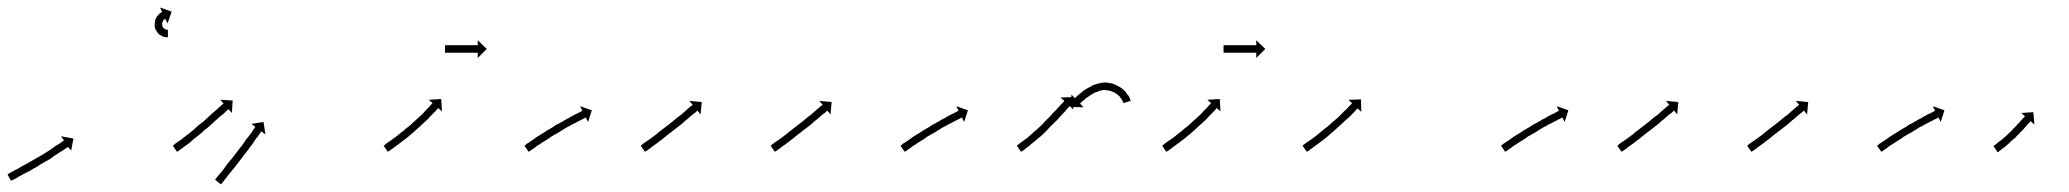

<svg xmlns="http://www.w3.org/2000/svg" viewBox="-28 -478 5496 510"><path d="M-6 -16Q-5 -17 -1 -19Q3 -21 6 -23Q11 -26 16 -28Q22 -31 28 -35Q34 -38 41 -42Q48 -46 55 -50Q62 -54 69 -58Q76 -62 83 -66Q89 -70 96 -74Q102 -78 108 -82Q114 -86 119 -90Q124 -93 129 -96Q133 -98 136 -101Q138 -102 140 -104Q141 -104 142 -105L134 -116L167 -110L161 -78L153 -88Q153 -88 152 -87Q150 -86 147 -84Q144 -82 140 -79Q135 -76 130 -73Q125 -69 119 -66Q113 -62 107 -57Q100 -53 93 -49Q86 -45 79 -41Q72 -36 65 -32H64Q57 -28 51 -24Q44 -21 37 -17Q31 -14 26 -11Q20 -8 16 -5Q12 -3 8 -1Q5 0 3 1Q2 2 1 2L-8 -15Q-7 -16 -6 -16ZM417 -379Q417 -379 417 -379Q417 -379 417 -379Q417 -379 417 -379Q417 -379 417 -379Q416 -379 414 -379Q414 -379 414 -379Q414 -379 414 -379Q414 -379 414 -379Q414 -379 414 -379Q412 -379 410 -380Q410 -380 409.5 -380Q409 -380 409 -380Q409 -380 409 -380Q409 -380 409 -380Q406 -380 404 -381Q404 -381 404 -381.5Q404 -382 404 -382Q403 -382 403 -382Q403 -382 403 -382Q400 -383 398 -385Q398 -385 397.5 -385Q397 -385 397 -385Q397 -385 397 -385Q397 -385 397 -385Q394 -388 391 -390Q391 -390 391 -390.5Q391 -391 391 -391Q391 -391 391 -391Q391 -391 391 -391Q389 -394 387 -397Q387 -397 386.5 -397.5Q386 -398 386 -398Q386 -398 386 -398Q386 -398 386 -398Q384 -402 383 -406Q383 -406 383 -406Q383 -406 383 -406Q383 -406 383 -406.5Q383 -407 383 -407Q383 -411 383 -415Q383 -415 383 -415Q383 -415 383 -415Q383 -415 383 -415Q383 -415 383 -415Q383 -419 384 -423Q384 -423 384 -423Q384 -423 384 -424Q384 -424 384 -424Q384 -424 384 -424Q385 -427 387 -431Q387 -431 387 -431Q387 -431 387 -431Q387 -431 387 -431Q387 -431 387 -431Q389 -434 391 -437Q391 -437 391 -437Q391 -437 391 -437Q391 -437 391 -437Q391 -437 391 -437Q393 -439 395 -441Q395 -441 395 -441Q395 -441 395 -441Q395 -441 395.5 -441.5Q396 -442 396 -442Q397 -443 399 -444Q399 -444 399 -444Q399 -444 399 -444Q399 -444 399 -444Q399 -444 399 -444Q401 -445 402 -446Q402 -446 402 -446Q402 -446 402 -446Q402 -446 402 -446Q402 -446 402 -446Q402 -446 403 -446L397 -458L428 -447L417 -416L411 -428Q411 -428 411 -428Q411 -428 411 -428Q411 -428 411 -428Q411 -428 411 -428Q411 -428 411 -428Q410 -428 410 -427Q410 -427 410 -427Q410 -427 410 -427Q410 -427 410 -427Q410 -427 410 -427Q409 -427 408 -426Q408 -426 408 -426Q408 -426 408 -426Q408 -426 408 -426Q408 -426 408 -426Q407 -425 406 -424Q406 -424 406 -424Q406 -424 406 -424Q406 -424 406 -424Q406 -424 406 -424Q405 -423 404 -421Q404 -421 404 -421Q404 -421 404 -421Q404 -422 404.5 -422Q405 -422 405 -422Q404 -420 403 -418Q403 -418 403 -418Q403 -418 403 -418Q403 -418 403 -418.5Q403 -419 403 -419Q403 -416 402 -414Q402 -414 402 -414Q402 -414 402 -414Q403 -415 403 -415Q403 -415 403 -415Q403 -413 403 -410Q403 -410 403 -410Q403 -410 403 -411Q403 -411 403 -411Q403 -411 403 -411Q403 -409 404 -407Q404 -407 404 -407Q404 -407 404 -407Q404 -407 404 -407Q404 -407 404 -407Q405 -405 407 -403Q407 -403 406.5 -403.5Q406 -404 406 -404Q406 -404 406 -404Q406 -404 406 -404Q408 -402 409 -401Q409 -401 409 -401Q409 -401 409 -401Q409 -401 409 -401.5Q409 -402 409 -402Q410 -401 412 -400Q412 -400 412 -400Q412 -400 412 -400Q412 -400 411.5 -400Q411 -400 411 -400Q413 -399 414 -399Q414 -399 414 -399Q414 -399 414 -399Q414 -399 414 -399Q414 -399 414 -399Q415 -399 416 -399Q416 -399 416 -399Q416 -399 416 -399Q416 -399 416 -399Q416 -399 416 -399Q417 -399 418 -399Q418 -399 418 -399Q418 -399 418 -399Q417 -399 417 -399Q417 -399 417 -399Q418 -399 418 -398V-379Q418 -379 417 -379Z M433 -92Q435 -94 437 -96Q440 -98 444 -101Q448 -104 453 -107Q453 -107 453 -107Q453 -107 453 -107Q453 -107 453 -107Q453 -107 453 -107Q458 -111 463 -115Q463 -115 463 -115Q463 -115 463 -115Q463 -115 463 -115Q463 -115 463 -115Q469 -120 475 -124Q481 -129 487 -134Q493 -139 499 -145Q506 -150 512 -155Q518 -161 524 -166Q529 -171 535 -176Q540 -180 545 -185Q547 -186 549 -188Q551 -190 553 -192Q557 -195 560 -198Q562 -200 564 -202Q565 -202 566 -203L557 -213L590 -211L588 -178L579 -188Q578 -187 577 -187Q576 -185 573 -183Q570 -180 567 -177Q565 -175 562.5 -173Q560 -171 558 -170Q553 -165 548 -161Q543 -156 537 -151Q531 -145 525 -140Q519 -135 512 -130V-129Q506 -124 500 -119Q493 -114 487 -109Q481 -104 476 -99Q476 -99 476 -99Q476 -99 476 -99Q476 -99 476 -99Q476 -99 476 -99Q470 -95 465 -91Q465 -91 465 -91Q465 -91 465 -91Q465 -91 465 -91Q465 -91 465 -91Q460 -88 456 -84Q452 -82 449 -79Q446 -77 444 -76Q443 -75 442 -75L431 -91Q432 -92 433 -92ZM545 -3Q546 -4 548 -7Q551 -10 554 -14Q557 -18 561 -22Q565 -28 569 -33Q573 -39 578 -45Q583 -51 588 -57Q593 -64 598 -70Q603 -77 608 -83Q613 -90 618 -96Q622 -102 626 -108Q631 -113 634 -118Q634 -118 634 -118Q634 -118 634 -118Q634 -118 634 -118Q634 -118 634 -118Q638 -123 641 -127Q643 -131 646 -135Q648 -137 649 -139Q650 -140 650 -141L640 -149L672 -154L677 -121L666 -129Q666 -128 665 -128Q664 -126 662 -123Q660 -120 657 -116Q654 -112 650 -107Q650 -107 650 -107Q650 -107 650 -107Q650 -107 650 -107Q650 -107 650 -107Q647 -102 643 -96Q638 -90 634 -84Q629 -78 624 -71Q619 -65 614 -58Q609 -51 604 -45Q599 -39 594 -32Q589 -26 585 -21Q580 -15 576 -10Q573 -5 569 -1Q566 3 564 6Q562 8 560 10Q560 11 559 12L543 -1Q544 -2 545 -3Z M993 -92Q995 -94 997 -96Q1000 -98 1004 -101Q1008 -104 1013 -107Q1018 -111 1024 -115Q1024 -115 1024 -115Q1024 -115 1024 -115Q1024 -115 1024 -115Q1024 -115 1024 -115Q1029 -119 1035 -124Q1035 -124 1035 -124Q1035 -124 1035 -124Q1035 -124 1035 -124Q1035 -124 1035 -124Q1041 -129 1048 -134Q1048 -134 1047.5 -134Q1047 -134 1047 -134Q1047 -134 1047 -134Q1047 -134 1047 -134Q1054 -139 1060 -144Q1060 -144 1060 -144Q1060 -144 1060 -144Q1060 -144 1060 -144Q1060 -144 1060 -144Q1066 -149 1072 -155Q1072 -155 1072 -155Q1072 -155 1072 -155Q1072 -155 1072 -155Q1072 -155 1072 -155Q1078 -160 1083 -165Q1083 -165 1083 -165Q1083 -165 1083 -165Q1083 -165 1083 -165Q1083 -165 1083 -165Q1089 -170 1094 -175Q1094 -175 1094 -175Q1094 -175 1094 -175Q1094 -175 1094 -175Q1094 -175 1094 -175Q1099 -180 1103 -185Q1103 -185 1103 -185Q1103 -185 1103 -185Q1103 -185 1103 -185Q1103 -185 1103 -185Q1107 -189 1111 -193Q1114 -196 1116 -199Q1118 -201 1120 -203Q1121 -204 1121 -204L1111 -213L1144 -215L1146 -182L1136 -191Q1136 -190 1135 -190Q1133 -188 1131 -185Q1128 -182 1125 -179Q1121 -175 1117 -171Q1117 -171 1117 -171Q1117 -171 1117 -171Q1117 -171 1117 -171Q1117 -171 1117 -171Q1113 -166 1108 -161Q1108 -161 1108 -161Q1108 -161 1108 -161Q1108 -161 1108 -161Q1108 -161 1108 -161Q1103 -156 1097 -151Q1097 -151 1097 -151Q1097 -151 1097 -151Q1097 -151 1097 -151Q1097 -151 1097 -151Q1091 -145 1085 -140Q1085 -140 1085 -140Q1085 -140 1085 -140Q1085 -140 1085 -140Q1085 -140 1085 -140Q1079 -134 1073 -129Q1073 -129 1073 -129Q1073 -129 1073 -129Q1073 -129 1073 -129Q1073 -129 1073 -129Q1067 -124 1060 -118Q1060 -118 1060 -118Q1060 -118 1060 -118Q1060 -118 1060 -118Q1060 -118 1060 -118Q1054 -113 1048 -108Q1048 -108 1048 -108Q1048 -108 1048 -108Q1048 -108 1048 -108Q1048 -108 1048 -108Q1042 -104 1036 -99Q1036 -99 1036 -99Q1036 -99 1036 -99Q1036 -99 1036 -99Q1036 -99 1036 -99Q1030 -95 1025 -91Q1020 -88 1016 -84Q1012 -82 1009 -79Q1006 -77 1004 -76Q1003 -75 1002 -75L991 -91Q992 -92 993 -92ZM1155 -358Q1156 -358 1156.5 -358Q1157 -358 1158 -358Q1159 -358 1160 -358Q1161 -358 1162 -358Q1163 -358 1164.5 -358Q1166 -358 1168 -358Q1169 -358 1171 -358Q1173 -358 1174 -358Q1176 -358 1178 -358Q1180 -358 1182 -358Q1184 -358 1186 -358Q1188 -358 1190 -358Q1192 -358 1194 -358Q1196 -358 1198 -358Q1200 -358 1202 -358Q1204 -358 1206 -358Q1208 -358 1210 -358Q1212 -358 1214 -358Q1216 -358 1217.5 -358Q1219 -358 1221 -358Q1223 -358 1224.5 -358Q1226 -358 1228 -358Q1229 -358 1230.5 -358Q1232 -358 1233 -358Q1235 -358 1236 -358Q1237 -358 1238 -358Q1238 -358 1239 -358Q1240 -358 1241 -358Q1241 -358 1241 -358Q1241 -358 1241 -358V-371L1265 -348L1241 -324V-338Q1241 -338 1241 -338Q1241 -338 1241 -338Q1240 -338 1239 -338Q1238 -338 1238 -338Q1237 -338 1236 -338Q1235 -338 1233 -338Q1232 -338 1230.5 -338Q1229 -338 1228 -338Q1226 -338 1224.5 -338Q1223 -338 1221 -338Q1219 -338 1217.5 -338Q1216 -338 1214 -338Q1212 -338 1210 -338Q1208 -338 1206 -338Q1204 -338 1202 -338Q1200 -338 1198 -338Q1196 -338 1194 -338Q1192 -338 1190 -338Q1188 -338 1186 -338Q1184 -338 1182 -338Q1180 -338 1178 -338Q1176 -338 1174 -338Q1173 -338 1171 -338Q1169 -338 1168 -338Q1166 -338 1164.5 -338Q1163 -338 1162 -338Q1161 -338 1160 -338Q1159 -338 1158 -338Q1157 -338 1156.5 -338Q1156 -338 1155 -338Q1155 -338 1154.5 -338Q1154 -338 1154 -338V-358Q1154 -358 1154.5 -358Q1155 -358 1155 -358Z M1367 -92Q1369 -94 1371 -96Q1375 -98 1379 -101Q1383 -104 1388 -107Q1394 -111 1399 -115Q1406 -119 1412 -123Q1419 -127 1426 -132Q1433 -136 1440 -140Q1447 -145 1454 -149H1455Q1462 -153 1469 -157Q1475 -161 1482 -164Q1488 -168 1494 -171Q1499 -174 1504 -176Q1508 -178 1512 -180Q1515 -182 1517 -183Q1518 -183 1519 -184L1513 -196L1544 -185L1534 -154L1528 -166Q1527 -166 1526 -165Q1524 -164 1521 -162Q1517 -161 1513 -158Q1508 -156 1503 -153Q1497 -150 1491 -147Q1485 -143 1478 -140Q1472 -136 1465 -132Q1458 -127 1450 -123Q1443 -119 1436 -115Q1430 -110 1423 -106Q1416 -102 1410 -98Q1405 -94 1399 -91Q1394 -87 1390 -84Q1386 -82 1383 -79Q1380 -77 1378 -76Q1377 -75 1376 -75L1365 -91Q1366 -92 1367 -92Z M1676 -92Q1677 -94 1680 -96Q1683 -98 1687 -101Q1691 -104 1696 -107Q1701 -111 1707 -115Q1712 -119 1719 -124H1718Q1725 -129 1731 -134Q1737 -139 1744 -144Q1750 -149 1757 -154Q1763 -159 1769 -164Q1775 -169 1781 -173Q1786 -178 1791 -182Q1795 -186 1799 -189Q1803 -192 1806 -195Q1809 -197 1810 -198Q1811 -199 1812 -200L1803 -210L1836 -207L1833 -174L1825 -184Q1824 -184 1823 -183Q1822 -182 1819 -179Q1816 -177 1812 -174Q1808 -170 1804 -167Q1799 -162 1793 -158Q1788 -153 1782 -148Q1776 -143 1769 -138Q1763 -133 1756 -128Q1750 -123 1743 -118Q1737 -113 1731 -108Q1725 -104 1719 -99Q1713 -95 1708 -91Q1703 -88 1699 -84Q1695 -82 1692 -79Q1689 -77 1687 -76Q1686 -75 1685 -75L1674 -91Q1675 -92 1676 -92Z M2021 -92Q2022 -94 2025 -96Q2028 -98 2032 -101Q2036 -104 2041 -107Q2046 -111 2052 -115Q2057 -119 2064 -124H2063Q2070 -129 2076 -134Q2082 -139 2089 -144Q2095 -149 2102 -154Q2108 -159 2114 -164Q2120 -169 2126 -173Q2131 -178 2136 -182Q2140 -186 2144 -189Q2148 -192 2151 -195Q2154 -197 2155 -198Q2156 -199 2157 -200L2148 -210L2181 -207L2178 -174L2170 -184Q2169 -184 2168 -183Q2167 -182 2164 -179Q2161 -177 2157 -174Q2153 -170 2149 -167Q2144 -162 2138 -158Q2133 -153 2127 -148Q2121 -143 2114 -138Q2108 -133 2101 -128Q2095 -123 2088 -118Q2082 -113 2076 -108Q2070 -104 2064 -99Q2058 -95 2053 -91Q2048 -88 2044 -84Q2040 -82 2037 -79Q2034 -77 2032 -76Q2031 -75 2030 -75L2019 -91Q2020 -92 2021 -92Z M2366 -92Q2368 -94 2370 -96Q2374 -98 2378 -101Q2382 -104 2387 -107Q2393 -111 2398 -115Q2405 -119 2411 -123Q2418 -127 2425 -132Q2432 -136 2439 -140Q2446 -145 2453 -149H2454Q2461 -153 2468 -157Q2474 -161 2481 -164Q2487 -168 2493 -171Q2498 -174 2503 -176Q2507 -178 2511 -180Q2514 -182 2516 -183Q2517 -183 2518 -184L2512 -196L2543 -185L2533 -154L2527 -166Q2526 -166 2525 -165Q2523 -164 2520 -162Q2516 -161 2512 -158Q2507 -156 2502 -153Q2496 -150 2490 -147Q2484 -143 2477 -140Q2471 -136 2464 -132Q2457 -127 2449 -123Q2442 -119 2435 -115Q2429 -110 2422 -106Q2415 -102 2409 -98Q2404 -94 2398 -91Q2393 -87 2389 -84Q2385 -82 2382 -79Q2379 -77 2377 -76Q2376 -75 2375 -75L2364 -91Q2365 -92 2366 -92Z M2675 -92Q2676 -94 2679 -96Q2679 -96 2679 -96Q2679 -96 2679 -96Q2679 -96 2679 -96Q2679 -96 2679 -96Q2682 -98 2686 -101Q2686 -101 2686 -101Q2686 -101 2686 -101Q2686 -101 2686 -101Q2686 -101 2686 -101Q2690 -104 2694 -107Q2694 -107 2694 -107Q2694 -107 2694 -107Q2694 -107 2694 -107Q2694 -107 2694 -107Q2699 -111 2705 -115Q2705 -115 2704.5 -115Q2704 -115 2704 -115Q2704 -115 2704 -115Q2704 -115 2704 -115Q2710 -120 2716 -125Q2716 -125 2716 -125Q2716 -125 2715 -125Q2715 -125 2715 -125Q2715 -125 2715 -125Q2721 -130 2727 -135Q2727 -135 2727 -135Q2727 -135 2727 -135Q2727 -135 2727 -135Q2727 -135 2727 -135Q2733 -141 2739 -146Q2739 -146 2739 -146Q2739 -146 2739 -146Q2739 -146 2739 -146Q2739 -146 2739 -146Q2744 -152 2750 -158Q2750 -158 2750 -158Q2750 -158 2750 -158Q2750 -158 2750 -158Q2750 -158 2750 -158Q2756 -163 2761 -169Q2766 -174 2771 -180Q2776 -184 2780 -189Q2782 -191 2784 -193.5Q2786 -196 2788 -198Q2791 -201 2794 -204Q2796 -207 2798 -208Q2798 -209 2799 -210L2789 -219L2822 -220L2823 -187L2814 -196Q2813 -195 2812 -195Q2811 -193 2808 -191Q2806 -188 2803 -184Q2801 -182 2799 -180Q2797 -178 2795 -176Q2790 -171 2786 -166Q2781 -160 2776 -155H2775Q2770 -149 2764 -144Q2764 -144 2764 -144Q2764 -144 2764 -144Q2764 -144 2764 -144Q2764 -144 2764 -144Q2758 -138 2753 -132Q2753 -132 2753 -132Q2753 -132 2753 -132Q2753 -132 2753 -132Q2753 -132 2753 -132Q2747 -126 2741 -120Q2741 -120 2741 -120Q2741 -120 2741 -120Q2741 -120 2741 -120Q2741 -120 2741 -120Q2735 -115 2729 -110Q2729 -110 2729 -110Q2729 -110 2729 -110Q2729 -110 2729 -110Q2729 -110 2729 -110Q2723 -105 2717 -100Q2717 -100 2717 -100Q2717 -100 2717 -100Q2717 -100 2717 -100Q2717 -100 2717 -100Q2712 -96 2707 -92Q2707 -92 2707 -92Q2707 -92 2707 -91Q2707 -91 2707 -91Q2707 -91 2707 -91Q2702 -88 2698 -85Q2698 -85 2698 -85Q2698 -85 2698 -85Q2698 -85 2698 -85Q2698 -85 2698 -85Q2694 -82 2691 -79Q2691 -79 2691 -79Q2691 -79 2691 -79Q2691 -79 2691 -79Q2691 -79 2691 -79Q2688 -77 2686 -76Q2685 -75 2684 -75L2673 -91Q2674 -92 2675 -92ZM2956 -206Q2956 -206 2956 -205.5Q2956 -205 2956 -205Q2956 -205 2956 -205Q2956 -205 2956 -205Q2955 -207 2954 -209Q2954 -209 2954 -209Q2954 -209 2954 -209Q2954 -209 2954 -209Q2954 -209 2954 -209Q2953 -212 2951 -215Q2951 -215 2951 -215Q2951 -215 2952 -215Q2952 -215 2952 -214.5Q2952 -214 2952 -214Q2949 -218 2946 -221Q2946 -221 2946.5 -221Q2947 -221 2947 -221Q2947 -221 2947 -221Q2947 -221 2947 -221Q2943 -224 2939 -228Q2939 -228 2939 -228Q2939 -228 2939 -228Q2939 -228 2939.5 -227.5Q2940 -227 2940 -227Q2935 -231 2929 -234Q2929 -234 2929 -233.5Q2929 -233 2929 -233Q2929 -233 2929.5 -233Q2930 -233 2930 -233Q2924 -236 2917 -238Q2917 -238 2917 -238Q2917 -238 2917 -238Q2918 -237 2918 -237Q2918 -237 2918 -237Q2911 -239 2905 -239Q2905 -239 2905 -239Q2905 -239 2906 -239Q2906 -239 2906 -239Q2906 -239 2906 -239Q2900 -239 2893 -237Q2893 -237 2893.5 -237Q2894 -237 2894 -237Q2894 -237 2894 -237Q2894 -237 2894 -237Q2888 -235 2881 -232Q2881 -232 2881 -232Q2881 -232 2881 -232Q2882 -232 2882 -232.5Q2882 -233 2882 -233Q2876 -230 2870 -226Q2870 -226 2870 -226Q2870 -226 2870 -226Q2870 -226 2870 -226Q2870 -226 2870 -226Q2865 -223 2860 -219Q2860 -219 2860 -219Q2860 -219 2860 -219Q2860 -219 2860 -219.5Q2860 -220 2860 -220Q2856 -216 2852 -213Q2852 -213 2852 -213Q2852 -213 2852 -213Q2852 -213 2852 -213Q2852 -213 2852 -213Q2849 -210 2846 -208Q2846 -208 2846 -208Q2846 -208 2846 -208Q2846 -208 2846 -208Q2846 -208 2846 -208Q2844 -206 2842 -204Q2842 -204 2841 -203L2850 -193L2817 -194L2818 -227L2827 -217Q2828 -218 2829 -219Q2830 -220 2833 -223Q2833 -223 2833 -223Q2833 -223 2833 -223Q2833 -223 2833 -223Q2833 -223 2833 -223Q2836 -225 2839 -228Q2839 -228 2839 -228Q2839 -228 2839 -228Q2839 -228 2839 -228Q2839 -228 2839 -228Q2844 -232 2848 -235Q2848 -235 2848 -235.5Q2848 -236 2848 -236Q2848 -236 2848 -236Q2848 -236 2848 -236Q2854 -239 2859 -243Q2859 -243 2859.5 -243Q2860 -243 2860 -243Q2860 -243 2860 -243Q2860 -243 2860 -243Q2866 -247 2873 -250Q2873 -250 2873 -250Q2873 -250 2873 -251Q2873 -251 2873 -251Q2873 -251 2873 -251Q2881 -254 2888 -256Q2888 -256 2888 -256Q2888 -256 2888 -256Q2888 -256 2888.5 -256Q2889 -256 2889 -256Q2897 -258 2905 -259Q2905 -259 2905 -259Q2905 -259 2905 -259Q2905 -259 2905.5 -259Q2906 -259 2906 -259Q2913 -259 2922 -257Q2922 -257 2922 -257Q2922 -257 2922 -257Q2922 -257 2922.5 -257Q2923 -257 2923 -257Q2930 -255 2937 -252Q2937 -252 2937.5 -252Q2938 -252 2938 -252Q2938 -252 2938 -251.5Q2938 -251 2938 -251Q2945 -248 2951 -244Q2951 -244 2951 -244Q2951 -244 2951 -244Q2951 -244 2951 -244Q2951 -244 2951 -244Q2957 -239 2961 -235Q2961 -235 2961 -235Q2961 -235 2961 -235Q2961 -234 2961.5 -234Q2962 -234 2962 -234Q2965 -230 2968 -225Q2968 -225 2968 -225Q2968 -225 2969 -225Q2969 -225 2969 -225Q2969 -225 2969 -225Q2971 -221 2973 -217Q2973 -217 2973 -217Q2973 -217 2973 -217Q2973 -217 2973 -217Q2973 -217 2973 -217Q2974 -214 2975 -212Q2975 -212 2975 -212Q2975 -212 2975 -212Q2975 -212 2975 -212Q2975 -212 2975 -212Q2975 -211 2975 -210L2956 -204Q2956 -205 2956 -206Z M3061 -92Q3063 -94 3065 -96Q3068 -98 3072 -101Q3076 -104 3081 -107Q3086 -111 3092 -115Q3092 -115 3092 -115Q3092 -115 3092 -115Q3092 -115 3092 -115Q3092 -115 3092 -115Q3097 -119 3103 -124Q3103 -124 3103 -124Q3103 -124 3103 -124Q3103 -124 3103 -124Q3103 -124 3103 -124Q3109 -129 3116 -134Q3116 -134 3115.5 -134Q3115 -134 3115 -134Q3115 -134 3115 -134Q3115 -134 3115 -134Q3122 -139 3128 -144Q3128 -144 3128 -144Q3128 -144 3128 -144Q3128 -144 3128 -144Q3128 -144 3128 -144Q3134 -149 3140 -155Q3140 -155 3140 -155Q3140 -155 3140 -155Q3140 -155 3140 -155Q3140 -155 3140 -155Q3146 -160 3151 -165Q3151 -165 3151 -165Q3151 -165 3151 -165Q3151 -165 3151 -165Q3151 -165 3151 -165Q3157 -170 3162 -175Q3162 -175 3162 -175Q3162 -175 3162 -175Q3162 -175 3162 -175Q3162 -175 3162 -175Q3167 -180 3171 -185Q3171 -185 3171 -185Q3171 -185 3171 -185Q3171 -185 3171 -185Q3171 -185 3171 -185Q3175 -189 3179 -193Q3182 -196 3184 -199Q3186 -201 3188 -203Q3189 -204 3189 -204L3179 -213L3212 -215L3214 -182L3204 -191Q3204 -190 3203 -190Q3201 -188 3199 -185Q3196 -182 3193 -179Q3189 -175 3185 -171Q3185 -171 3185 -171Q3185 -171 3185 -171Q3185 -171 3185 -171Q3185 -171 3185 -171Q3181 -166 3176 -161Q3176 -161 3176 -161Q3176 -161 3176 -161Q3176 -161 3176 -161Q3176 -161 3176 -161Q3171 -156 3165 -151Q3165 -151 3165 -151Q3165 -151 3165 -151Q3165 -151 3165 -151Q3165 -151 3165 -151Q3159 -145 3153 -140Q3153 -140 3153 -140Q3153 -140 3153 -140Q3153 -140 3153 -140Q3153 -140 3153 -140Q3147 -134 3141 -129Q3141 -129 3141 -129Q3141 -129 3141 -129Q3141 -129 3141 -129Q3141 -129 3141 -129Q3135 -124 3128 -118Q3128 -118 3128 -118Q3128 -118 3128 -118Q3128 -118 3128 -118Q3128 -118 3128 -118Q3122 -113 3116 -108Q3116 -108 3116 -108Q3116 -108 3116 -108Q3116 -108 3116 -108Q3116 -108 3116 -108Q3110 -104 3104 -99Q3104 -99 3104 -99Q3104 -99 3104 -99Q3104 -99 3104 -99Q3104 -99 3104 -99Q3098 -95 3093 -91Q3088 -88 3084 -84Q3080 -82 3077 -79Q3074 -77 3072 -76Q3071 -75 3070 -75L3059 -91Q3060 -92 3061 -92ZM3223 -358Q3224 -358 3224.5 -358Q3225 -358 3226 -358Q3227 -358 3228 -358Q3229 -358 3230 -358Q3231 -358 3232.5 -358Q3234 -358 3236 -358Q3237 -358 3239 -358Q3241 -358 3242 -358Q3244 -358 3246 -358Q3248 -358 3250 -358Q3252 -358 3254 -358Q3256 -358 3258 -358Q3260 -358 3262 -358Q3264 -358 3266 -358Q3268 -358 3270 -358Q3272 -358 3274 -358Q3276 -358 3278 -358Q3280 -358 3282 -358Q3284 -358 3285.5 -358Q3287 -358 3289 -358Q3291 -358 3292.5 -358Q3294 -358 3296 -358Q3297 -358 3298.5 -358Q3300 -358 3301 -358Q3303 -358 3304 -358Q3305 -358 3306 -358Q3306 -358 3307 -358Q3308 -358 3309 -358Q3309 -358 3309 -358Q3309 -358 3309 -358V-371L3333 -348L3309 -324V-338Q3309 -338 3309 -338Q3309 -338 3309 -338Q3308 -338 3307 -338Q3306 -338 3306 -338Q3305 -338 3304 -338Q3303 -338 3301 -338Q3300 -338 3298.5 -338Q3297 -338 3296 -338Q3294 -338 3292.5 -338Q3291 -338 3289 -338Q3287 -338 3285.5 -338Q3284 -338 3282 -338Q3280 -338 3278 -338Q3276 -338 3274 -338Q3272 -338 3270 -338Q3268 -338 3266 -338Q3264 -338 3262 -338Q3260 -338 3258 -338Q3256 -338 3254 -338Q3252 -338 3250 -338Q3248 -338 3246 -338Q3244 -338 3242 -338Q3241 -338 3239 -338Q3237 -338 3236 -338Q3234 -338 3232.5 -338Q3231 -338 3230 -338Q3229 -338 3228 -338Q3227 -338 3226 -338Q3225 -338 3224.5 -338Q3224 -338 3223 -338Q3223 -338 3222.5 -338Q3222 -338 3222 -338V-358Q3222 -358 3222.5 -358Q3223 -358 3223 -358Z M3434 -93Q3436 -94 3438 -96Q3441 -98 3445 -101Q3449 -104 3454 -107Q3459 -111 3465 -115Q3465 -115 3465 -115Q3465 -115 3465 -115Q3465 -115 3465 -115Q3465 -115 3465 -115Q3470 -119 3476 -124Q3476 -124 3476 -124Q3476 -124 3476 -124Q3476 -124 3476 -124Q3476 -124 3476 -124Q3482 -129 3488 -134Q3488 -134 3488 -134Q3488 -134 3488 -134Q3488 -134 3488 -134Q3488 -134 3488 -134Q3495 -139 3501 -144Q3501 -144 3501 -144Q3501 -144 3501 -144Q3501 -144 3501 -144Q3501 -144 3501 -144Q3507 -149 3513 -155Q3513 -155 3513 -155Q3513 -155 3513 -155Q3513 -155 3513 -155Q3513 -155 3513 -155Q3519 -160 3525 -165Q3525 -165 3525 -165Q3525 -165 3525 -165Q3525 -165 3525 -165Q3525 -165 3525 -165Q3530 -170 3535 -175Q3535 -175 3535 -175Q3535 -175 3535 -175Q3535 -175 3535 -175Q3535 -175 3535 -175Q3540 -180 3545 -185V-184Q3549 -189 3552 -192Q3556 -196 3558 -198Q3561 -201 3562 -202Q3563 -203 3563 -204L3554 -213L3587 -214L3588 -181L3578 -190Q3577 -190 3577 -189Q3575 -187 3573 -185Q3570 -182 3567 -178Q3563 -175 3559 -170Q3554 -166 3549 -161Q3549 -161 3549 -161Q3549 -161 3549 -161Q3549 -161 3549 -161Q3549 -161 3549 -161Q3544 -156 3538 -151Q3538 -151 3538 -151Q3538 -151 3538 -151Q3538 -151 3538 -151Q3538 -151 3538 -151Q3532 -145 3526 -140Q3526 -140 3526 -140Q3526 -140 3526 -140Q3526 -140 3526 -140Q3526 -140 3526 -140Q3520 -134 3514 -129Q3514 -129 3514 -129Q3514 -129 3514 -129Q3514 -129 3514 -129Q3514 -129 3514 -129Q3507 -124 3501 -118Q3501 -118 3501 -118Q3501 -118 3501 -118Q3501 -118 3501 -118Q3501 -118 3501 -118Q3495 -113 3489 -108Q3489 -108 3489 -108Q3489 -108 3489 -108Q3489 -108 3489 -108Q3489 -108 3489 -108Q3483 -104 3477 -99Q3477 -99 3477 -99Q3477 -99 3477 -99Q3477 -99 3477 -99Q3477 -99 3477 -99Q3471 -95 3466 -91Q3461 -88 3457 -84Q3453 -82 3450 -79Q3447 -77 3445 -76Q3444 -75 3443 -75L3432 -91Q3433 -92 3434 -93Z M3961 -92Q3963 -94 3965 -96Q3969 -98 3973 -101Q3977 -104 3982 -107Q3988 -111 3993 -115Q4000 -119 4006 -123Q4013 -127 4020 -132Q4027 -136 4034 -140Q4041 -145 4048 -149H4049Q4056 -153 4063 -157Q4069 -161 4076 -164Q4082 -168 4088 -171Q4093 -174 4098 -176Q4102 -178 4106 -180Q4109 -182 4111 -183Q4112 -183 4113 -184L4107 -196L4138 -185L4128 -154L4122 -166Q4121 -166 4120 -165Q4118 -164 4115 -162Q4111 -161 4107 -158Q4102 -156 4097 -153Q4091 -150 4085 -147Q4079 -143 4072 -140Q4066 -136 4059 -132Q4052 -127 4044 -123Q4037 -119 4030 -115Q4024 -110 4017 -106Q4010 -102 4004 -98Q3999 -94 3993 -91Q3988 -87 3984 -84Q3980 -82 3977 -79Q3974 -77 3972 -76Q3971 -75 3970 -75L3959 -91Q3960 -92 3961 -92Z M4270 -92Q4271 -94 4274 -96Q4277 -98 4281 -101Q4285 -104 4290 -107Q4295 -111 4301 -115Q4306 -119 4313 -124H4312Q4319 -129 4325 -134Q4331 -139 4338 -144Q4344 -149 4351 -154Q4357 -159 4363 -164Q4369 -169 4375 -173Q4380 -178 4385 -182Q4389 -186 4393 -189Q4397 -192 4400 -195Q4403 -197 4404 -198Q4405 -199 4406 -200L4397 -210L4430 -207L4427 -174L4419 -184Q4418 -184 4417 -183Q4416 -182 4413 -179Q4410 -177 4406 -174Q4402 -170 4398 -167Q4393 -162 4387 -158Q4382 -153 4376 -148Q4370 -143 4363 -138Q4357 -133 4350 -128Q4344 -123 4337 -118Q4331 -113 4325 -108Q4319 -104 4313 -99Q4307 -95 4302 -91Q4297 -88 4293 -84Q4289 -82 4286 -79Q4283 -77 4281 -76Q4280 -75 4279 -75L4268 -91Q4269 -92 4270 -92Z M4615 -92Q4616 -94 4619 -96Q4622 -98 4626 -101Q4630 -104 4635 -107Q4640 -111 4646 -115Q4651 -119 4658 -124H4657Q4664 -129 4670 -134Q4676 -139 4683 -144Q4689 -149 4696 -154Q4702 -159 4708 -164Q4714 -169 4720 -173Q4725 -178 4730 -182Q4734 -186 4738 -189Q4742 -192 4745 -195Q4748 -197 4749 -198Q4750 -199 4751 -200L4742 -210L4775 -207L4772 -174L4764 -184Q4763 -184 4762 -183Q4761 -182 4758 -179Q4755 -177 4751 -174Q4747 -170 4743 -167Q4738 -162 4732 -158Q4727 -153 4721 -148Q4715 -143 4708 -138Q4702 -133 4695 -128Q4689 -123 4682 -118Q4676 -113 4670 -108Q4664 -104 4658 -99Q4652 -95 4647 -91Q4642 -88 4638 -84Q4634 -82 4631 -79Q4628 -77 4626 -76Q4625 -75 4624 -75L4613 -91Q4614 -92 4615 -92Z M4960 -92Q4962 -94 4964 -96Q4968 -98 4972 -101Q4976 -104 4981 -107Q4987 -111 4992 -115Q4999 -119 5005 -123Q5012 -127 5019 -132Q5026 -136 5033 -140Q5040 -145 5047 -149H5048Q5055 -153 5062 -157Q5068 -161 5075 -164Q5081 -168 5087 -171Q5092 -174 5097 -176Q5101 -178 5105 -180Q5108 -182 5110 -183Q5111 -183 5112 -184L5106 -196L5137 -185L5127 -154L5121 -166Q5120 -166 5119 -165Q5117 -164 5114 -162Q5110 -161 5106 -158Q5101 -156 5096 -153Q5090 -150 5084 -147Q5078 -143 5071 -140Q5065 -136 5058 -132Q5051 -127 5043 -123Q5036 -119 5029 -115Q5023 -110 5016 -106Q5009 -102 5003 -98Q4998 -94 4992 -91Q4987 -87 4983 -84Q4979 -82 4976 -79Q4973 -77 4971 -76Q4970 -75 4969 -75L4958 -91Q4959 -92 4960 -92Z M5268 -91Q5269 -92 5271 -93Q5273 -94 5275 -96Q5275 -96 5275 -96Q5275 -96 5275 -96Q5275 -96 5275 -96Q5275 -96 5275 -96Q5278 -98 5281 -101Q5281 -101 5281 -101Q5281 -101 5281 -101Q5281 -101 5281 -101Q5281 -101 5281 -101Q5284 -103 5288 -106Q5288 -106 5288 -106Q5288 -106 5288 -106Q5288 -106 5288 -106Q5288 -106 5288 -106Q5291 -109 5295 -112Q5295 -112 5295 -112Q5295 -112 5295 -112Q5295 -112 5295 -112Q5295 -112 5295 -112Q5299 -116 5303 -119Q5303 -119 5303 -119Q5303 -119 5303 -119Q5303 -119 5303 -119Q5303 -119 5303 -119Q5307 -123 5311 -127Q5311 -127 5311 -127Q5311 -127 5311 -127Q5311 -127 5311 -127Q5311 -127 5311 -127Q5315 -130 5318 -134Q5318 -134 5318 -134Q5318 -134 5318 -134Q5318 -134 5318 -134Q5318 -134 5318 -134Q5322 -138 5326 -142Q5326 -142 5326 -142Q5326 -142 5326 -142Q5326 -142 5326 -142Q5326 -142 5326 -142Q5329 -145 5332 -149Q5336 -152 5338 -155Q5341 -158 5343 -161Q5345 -163 5347 -165Q5349 -167 5350 -168Q5350 -169 5351 -169L5341 -178L5373 -180L5376 -147L5366 -156Q5365 -156 5365 -155Q5364 -154 5362 -152Q5360 -150 5358 -148Q5356 -145 5353 -142Q5350 -139 5347 -135Q5344 -132 5340 -128Q5340 -128 5340 -128Q5340 -128 5340 -128Q5340 -128 5340 -128Q5340 -128 5340 -128Q5336 -124 5333 -120Q5333 -120 5333 -120Q5333 -120 5333 -120Q5333 -120 5332.5 -120Q5332 -120 5332 -120Q5329 -116 5325 -112Q5325 -112 5325 -112Q5325 -112 5325 -112Q5325 -112 5325 -112Q5325 -112 5325 -112Q5320 -108 5316 -105Q5316 -105 5316 -105Q5316 -105 5316 -105Q5316 -105 5316 -105Q5316 -105 5316 -105Q5312 -101 5308 -97Q5308 -97 5308 -97Q5308 -97 5308 -97Q5308 -97 5308 -97Q5308 -97 5308 -97Q5304 -94 5301 -91Q5301 -91 5301 -91Q5301 -91 5301 -91Q5301 -91 5301 -91Q5301 -91 5301 -91Q5297 -88 5294 -85Q5294 -85 5294 -85Q5294 -85 5293 -85Q5293 -85 5293 -85Q5293 -85 5293 -85Q5290 -82 5287 -80Q5287 -80 5287 -80Q5287 -80 5287 -80Q5287 -80 5287 -80Q5287 -80 5287 -80Q5285 -78 5283 -77Q5281 -75 5280 -74Q5279 -74 5278 -74L5267 -90Q5267 -90 5268 -91Z"/></svg>

Font: FRB American Cursive Just Arrows
Style: Italic
Weight: 400
Italic angle: -25°
Version: Version 2.0;Modular Font Editor K font №1